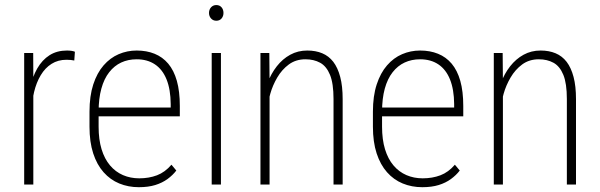

<svg xmlns="http://www.w3.org/2000/svg" viewBox="-20 -741 2409 771"><path d="M113.8 -438V0H77.1V-528.3H113.3ZM280.8 -533.2 278.3 -498Q271.5 -499.5 263.9 -500.2Q256.3 -501 247.1 -501Q212.9 -501 187 -484.6Q161.1 -468.3 143.6 -439Q126 -409.7 116.9 -371.6Q107.9 -333.5 107.4 -290L90.8 -286.1Q90.8 -339.8 100.3 -385.7Q109.9 -431.6 129.6 -466.1Q149.4 -500.5 179 -519.3Q208.5 -538.1 249 -538.1Q258.3 -538.1 266.8 -536.9Q275.4 -535.6 280.8 -533.2Z M537.6 10.7Q495.1 10.7 459 -4.2Q422.9 -19 396 -49.3Q369.1 -79.6 354.2 -125.2Q339.4 -170.9 339.4 -232.4V-292.5Q339.4 -355.5 354.5 -401.9Q369.6 -448.2 396 -478.5Q422.4 -508.8 456.5 -523.4Q490.7 -538.1 528.8 -538.1Q568.8 -538.1 600.8 -525.1Q632.8 -512.2 655.5 -485.4Q678.2 -458.5 690.2 -416.3Q702.1 -374 702.1 -315.4V-273.9H362.3V-309.1H665.5V-323.2Q665 -381.8 648.9 -421.9Q632.8 -461.9 602.3 -482.4Q571.8 -502.9 528.8 -502.9Q494.6 -502.9 466.8 -490Q439 -477.1 418.5 -450.9Q397.9 -424.8 387 -385Q376 -345.2 376 -292.5V-232.4Q376 -180.7 387.9 -141.6Q399.9 -102.5 421.9 -76.7Q443.8 -50.8 473.9 -37.8Q503.9 -24.9 539.1 -24.9Q578.1 -24.9 610.4 -37.1Q642.6 -49.3 668.5 -79.6L688 -56.2Q673.8 -37.6 652.8 -22.2Q631.8 -6.8 603.5 2Q575.2 10.7 537.6 10.7Z M867.2 -528.3V0H830.1V-528.3ZM819.3 -689Q819.3 -702.6 827.6 -711.7Q835.9 -720.7 848.6 -720.7Q861.8 -720.7 869.6 -711.7Q877.4 -702.6 877.4 -689Q877.4 -675.8 869.6 -666.7Q861.8 -657.7 848.6 -657.7Q835.9 -657.7 827.6 -666.7Q819.3 -675.8 819.3 -689Z M1062.5 -415.5V0H1025.9V-528.3H1061.5ZM1055.2 -305.7 1037.6 -328.1Q1040.5 -370.1 1054.4 -407.7Q1068.4 -445.3 1091.6 -474.9Q1114.7 -504.4 1145.5 -521.2Q1176.3 -538.1 1213.9 -538.1Q1247.6 -538.1 1273.9 -527.1Q1300.3 -516.1 1318.4 -492.7Q1336.4 -469.2 1346.2 -432.1Q1356 -395 1356 -342.8V0H1319.3V-343.3Q1319.3 -405.8 1305.2 -440.4Q1291 -475.1 1265.6 -489Q1240.2 -502.9 1206.5 -502.9Q1168 -502.9 1139.9 -482.2Q1111.8 -461.4 1093.3 -429.7Q1074.7 -397.9 1065.4 -364.5Q1056.2 -331.1 1055.2 -305.7Z M1675.8 10.7Q1633.3 10.7 1597.2 -4.2Q1561 -19 1534.2 -49.3Q1507.3 -79.6 1492.4 -125.2Q1477.5 -170.9 1477.5 -232.4V-292.5Q1477.5 -355.5 1492.7 -401.9Q1507.8 -448.2 1534.2 -478.5Q1560.5 -508.8 1594.7 -523.4Q1628.9 -538.1 1667 -538.1Q1707 -538.1 1739 -525.1Q1771 -512.2 1793.7 -485.4Q1816.4 -458.5 1828.4 -416.3Q1840.3 -374 1840.3 -315.4V-273.9H1500.5V-309.1H1803.7V-323.2Q1803.2 -381.8 1787.1 -421.9Q1771 -461.9 1740.5 -482.4Q1710 -502.9 1667 -502.9Q1632.8 -502.9 1605 -490Q1577.1 -477.1 1556.6 -450.9Q1536.1 -424.8 1525.1 -385Q1514.2 -345.2 1514.2 -292.5V-232.4Q1514.2 -180.7 1526.1 -141.6Q1538.1 -102.5 1560.1 -76.7Q1582 -50.8 1612.1 -37.8Q1642.1 -24.9 1677.2 -24.9Q1716.3 -24.9 1748.5 -37.1Q1780.8 -49.3 1806.6 -79.6L1826.2 -56.2Q1812 -37.6 1791 -22.2Q1770 -6.8 1741.7 2Q1713.4 10.7 1675.8 10.7Z M1999.5 -415.5V0H1962.9V-528.3H1998.5ZM1992.2 -305.7 1974.6 -328.1Q1977.5 -370.1 1991.5 -407.7Q2005.4 -445.3 2028.6 -474.9Q2051.8 -504.4 2082.5 -521.2Q2113.3 -538.1 2150.9 -538.1Q2184.6 -538.1 2210.9 -527.1Q2237.3 -516.1 2255.4 -492.7Q2273.4 -469.2 2283.2 -432.1Q2293 -395 2293 -342.8V0H2256.3V-343.3Q2256.3 -405.8 2242.2 -440.4Q2228 -475.1 2202.6 -489Q2177.2 -502.9 2143.6 -502.9Q2105 -502.9 2076.9 -482.2Q2048.8 -461.4 2030.3 -429.7Q2011.7 -397.9 2002.4 -364.5Q1993.2 -331.1 1992.2 -305.7Z"/></svg>

Font: Roboto Condensed ExtraLight
Style: Regular
Weight: 250
Designer: Christian Robertson
Foundry: Google
Version: Version 3.008; 2023